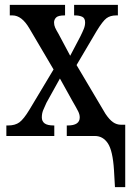

<svg xmlns="http://www.w3.org/2000/svg" viewBox="-20 -556 548 785"><path d="M446 139Q441 60 421 30Q401 0 368 0H253V-43H257Q306 -43 306 -76Q306 -88 299.5 -101Q293 -114 275 -145L225 -235L170 -136Q162 -119 156.5 -105.5Q151 -92 151 -76Q151 -60 162.5 -51.5Q174 -43 200 -43H202V0H6V-43H13Q42 -43 59.5 -56Q77 -69 100 -107L199 -272L100 -440Q69 -493 31 -493H20V-536H246V-493H244Q218 -493 209.5 -484.5Q201 -476 201 -464Q201 -453 205.5 -443Q210 -433 219 -418L267 -328L308 -406Q317 -424 322.5 -437.5Q328 -451 328 -464Q328 -482 316 -487.5Q304 -493 286 -493H283V-536H462V-493H455Q431 -493 415.5 -481.5Q400 -470 375 -429L293 -290L411 -91Q427 -67 442 -56.5Q457 -46 475 -46H492V209H450Z"/></svg>

Font: Noto Serif ExtraCondensed Medium
Style: Regular
Weight: 500
Width: 2
Designer: Monotype Design Team
Foundry: Monotype Imaging Inc.
Version: Version 2.015